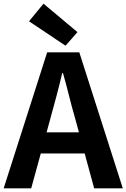

<svg xmlns="http://www.w3.org/2000/svg" viewBox="-24 -1026 689 1046"><path d="M-4 0 233 -741H408L645 0H489L384 -386Q367 -444 351.5 -506.5Q336 -569 319 -628H315Q301 -568 284.5 -506Q268 -444 252 -386L146 0ZM143 -190V-305H495V-190ZM333 -777 134 -910 213 -1006 398 -851Z"/></svg>

Font: Noto Sans KR
Style: Bold
Weight: 700
Designer: Ryoko NISHIZUKA  (kana, bopomofo & ideographs); Paul D. Hunt (Latin, Greek & Cyrillic); Sandoll Communications , Soo-you
Foundry: Adobe
Version: Version 2.004-H2;hotconv 1.0.118;makeotfexe 2.5.65603